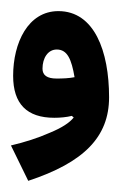

<svg xmlns="http://www.w3.org/2000/svg" viewBox="-104 -742 215 342"><path d="M27.3 -532.7C20 -523.4 5.9 -514.2 -15.6 -505.4C-36.6 -496.1 -59.6 -488.8 -84.5 -482.9L-53.7 -419.9C45.4 -452.6 90.3 -498 90.3 -568.8C90.3 -650.9 64 -722.2 0 -722.2C-54.2 -722.2 -80.6 -665.5 -80.6 -606.9C-80.6 -557.1 -56.2 -532.2 -7.3 -532.2C2.9 -532.2 14.6 -533.2 23.9 -535.6ZM-28.3 -619.6C-28.3 -638.7 -18.6 -653.8 -2.9 -653.8C16.1 -653.8 23.4 -636.2 28.8 -604.5C18.6 -602.5 7.8 -602.1 -3.4 -602.1C-20 -602.1 -28.3 -607.9 -28.3 -619.6Z"/></svg>

Font: Estedad ExtraBold
Style: Regular
Weight: 800
Designer: Amin Abedi
Version: Version 7.3